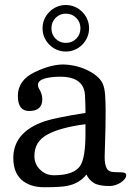

<svg xmlns="http://www.w3.org/2000/svg" viewBox="-20 -747 537 782"><path d="M332 -36.1Q303.7 0 254.9 9.8Q228.5 15.6 160.2 15.6Q101.6 15.6 67.9 -14.6Q34.2 -44.9 34.2 -103.5Q34.2 -202.1 145.5 -247.1Q168.9 -256.8 214.4 -266.6Q259.8 -276.4 328.1 -287.1V-300.8Q328.1 -310.5 327.6 -324.2Q327.1 -337.9 326.2 -357.4Q323.2 -434.6 224.6 -434.6Q187.5 -434.6 161.1 -426.8Q134.8 -418.9 134.8 -401.4Q134.8 -391.6 139.6 -384.8Q152.3 -363.3 152.3 -342.8Q152.3 -294.9 98.6 -294.9Q52.7 -294.9 52.7 -356.4Q52.7 -419.9 121.1 -453.1Q186.5 -484.4 238.3 -484.4Q256.8 -484.4 281.2 -479.5Q305.7 -474.6 329.1 -464.4Q352.5 -454.1 371.1 -439.5Q389.6 -424.8 398.4 -406.2Q406.2 -388.7 408.2 -359.4Q410.2 -330.1 410.2 -295.9Q410.2 -228.5 408.2 -176.3Q406.2 -124 406.2 -107.4Q406.2 -77.1 414.6 -61.5Q422.9 -45.9 448.2 -45.9Q480.5 -45.9 487.3 -43Q494.1 -40 494.1 -34.2Q494.1 -25.4 487.8 -17.6Q481.4 -9.8 471.7 -3.4Q461.9 2.9 449.7 6.8Q437.5 10.7 426.8 10.7Q382.8 10.7 362.8 -1.5Q342.8 -13.7 332 -36.1ZM328.1 -241.2Q224.6 -227.5 172.4 -198.7Q120.1 -169.9 120.1 -112.3Q120.1 -78.1 143.6 -55.7Q167 -33.2 199.2 -33.2Q279.3 -33.2 305.7 -70.3Q328.1 -101.6 328.1 -203.1ZM153.3 -631.8Q153.3 -651.4 160.6 -668.5Q168 -685.5 181.2 -698.7Q194.3 -711.9 211.4 -719.2Q228.5 -726.6 248 -726.6Q267.6 -726.6 284.7 -719.2Q301.8 -711.9 314.9 -698.7Q328.1 -685.5 335.4 -668.5Q342.8 -651.4 342.8 -631.8Q342.8 -612.3 335.4 -595.2Q328.1 -578.1 314.9 -564.9Q301.8 -551.8 284.7 -544.4Q267.6 -537.1 248 -537.1Q228.5 -537.1 211.4 -544.4Q194.3 -551.8 181.2 -564.9Q168 -578.1 160.6 -595.2Q153.3 -612.3 153.3 -631.8ZM189.5 -631.8Q189.5 -606.4 206.5 -589.4Q223.6 -572.3 248 -572.3Q273.4 -572.3 290.5 -589.4Q307.6 -606.4 307.6 -631.8Q307.6 -657.2 290.5 -674.3Q273.4 -691.4 248 -691.4Q223.6 -691.4 206.5 -674.3Q189.5 -657.2 189.5 -631.8Z"/></svg>

Font: Subtext
Style: Regular
Weight: 400
Designer: Christopher J. Fynn
Foundry: Christopher J. Fynn for DDC
Version: Version 1.000 preliminary